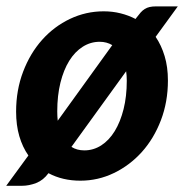

<svg xmlns="http://www.w3.org/2000/svg" viewBox="-32 -559 578 602"><path d="M220 7.5Q164 7.5 120 -16Q104 6 81.5 14.8Q59 23.5 37.5 23.5H-12.5L57 -71.5Q38.5 -98 28.5 -132.2Q18.5 -166.5 18.5 -209Q18.5 -276.5 40.5 -334.2Q62.5 -392 100 -434Q137.5 -476 187.5 -499.8Q237.5 -523.5 293 -523.5Q321 -523.5 346 -517.2Q371 -511 393 -499.5L395.5 -503Q403 -513 409 -519.8Q415 -526.5 421.8 -530.8Q428.5 -535 437 -537Q445.5 -539 457.5 -539H525.5L456 -443.5Q474 -417 484.2 -383Q494.5 -349 494.5 -306.5Q494.5 -239.5 472.5 -182Q450.5 -124.5 412.8 -82.5Q375 -40.5 325.2 -16.5Q275.5 7.5 220 7.5ZM232.5 -87.5Q261 -87.5 285.5 -103.2Q310 -119 327.8 -148Q345.5 -177 355.5 -217Q365.5 -257 365.5 -306Q365.5 -314 365 -321.2Q364.5 -328.5 363.5 -335.5L192 -98.5Q209 -87.5 232.5 -87.5ZM147.5 -210Q147.5 -194.5 149 -180.5L320 -417.5Q302.5 -428 280.5 -428Q252 -428 227.5 -412.5Q203 -397 185.2 -368.5Q167.5 -340 157.5 -299.8Q147.5 -259.5 147.5 -210Z"/></svg>

Font: Lato Heavy
Style: Italic
Weight: 800
Italic angle: -7°
Designer: Lukasz Dziedzic
Foundry: tyPoland Lukasz Dziedzic
Version: Version 2.007; 2014-02-27